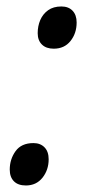

<svg xmlns="http://www.w3.org/2000/svg" viewBox="-20 -566 274 597"><path d="M147 -414.6Q123.5 -414.6 110.4 -427.5Q97.2 -440.4 97.2 -462.9Q97.2 -484.9 105.2 -503.7Q113.3 -522.5 129.6 -534.2Q146 -545.9 170.9 -545.9Q192.9 -545.9 205.6 -532.7Q218.3 -519.5 218.3 -496.1Q218.3 -462.4 199.2 -438.5Q180.2 -414.6 147 -414.6ZM60.5 10.7Q36.1 10.7 23.2 -2.4Q10.3 -15.6 10.3 -38.6Q10.3 -70.8 28.3 -95.9Q46.4 -121.1 84 -121.1Q105.5 -121.1 118.4 -107.9Q131.3 -94.7 131.3 -70.8Q131.3 -37.6 112.1 -13.4Q92.8 10.7 60.5 10.7Z"/></svg>

Font: Open Sans SemiCondensed Medium
Style: Italic
Weight: 500
Width: 4
Italic angle: -12°
Designer: Monotype Design Team
Foundry: Monotype Imaging Inc.
Version: Version 3.000